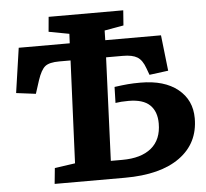

<svg xmlns="http://www.w3.org/2000/svg" viewBox="-52 -795 913 851"><g transform="rotate(-5 404.0 -370.0)"><path d="M275 -539H225Q180 -539 161.5 -524Q143 -509 128 -464L109 -405L22 -416L51 -615H278L280 -657L189 -674L195 -740H527L522 -673L437 -658L436 -615H684L702 -456L618 -445L607 -475Q594 -512 572 -525.5Q550 -539 508 -539H433L414 -80H465Q549 -80 594.5 -117.5Q640 -155 640 -227Q640 -280 610 -309Q580 -338 515 -338Q481 -338 457 -334L459 -405Q495 -410 519 -412Q543 -414 575 -414Q681 -414 741 -365.5Q801 -317 801 -236Q801 -125 714.5 -62.5Q628 0 470 0H157L164 -70L255 -83Z"/></g></svg>

Font: Literata 7pt
Style: Bold Italic
Weight: 700
Italic angle: -2°
Designer: Latin by Veronika Burian and Jose Scaglione. Greek by Irene Vlachou. Cyrillic by Vera Evstafieva
Foundry: TypeTogether
Version: Version 3.002